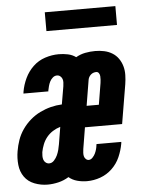

<svg xmlns="http://www.w3.org/2000/svg" viewBox="-65 -763 618 813"><g transform="rotate(-5 243.5 -356.0)"><path d="M105 8Q76 8 49 -2.5Q22 -13 6.5 -35Q-9 -57 -12 -86Q-15 -115 -10 -144Q-6 -168 2 -191Q10 -214 24.5 -235Q39 -256 58.5 -273Q78 -290 100.5 -301Q123 -312 146.5 -318Q170 -324 194 -325L207 -401Q208 -409 208.5 -417Q209 -425 206.5 -432Q204 -439 198 -444Q192 -449 184 -449Q174 -449 166 -442Q158 -435 153.5 -426Q149 -417 146.5 -407.5Q144 -398 142 -388Q142 -388 142 -387Q142 -386 142 -385H36Q36 -387 36.5 -389Q37 -391 37 -393Q42 -422 55 -449.5Q68 -477 90 -498Q112 -519 141 -528.5Q170 -538 199 -538Q219 -538 238 -534Q257 -530 272 -519Q291 -530 312 -534Q333 -538 354 -538Q374 -538 392.5 -534Q411 -530 426.5 -520.5Q442 -511 452.5 -496Q463 -481 468 -463Q473 -445 472.5 -425.5Q472 -406 469 -387L441 -220H283L268 -129Q267 -121 266.5 -113.5Q266 -106 267.5 -99Q269 -92 274.5 -86.5Q280 -81 287 -81Q296 -81 303.5 -89Q311 -97 315 -105.5Q319 -114 321.5 -123Q324 -132 325 -142Q325 -142 325 -143Q325 -144 326 -145H431Q431 -143 430.5 -141Q430 -139 430 -137Q425 -109 413 -81.5Q401 -54 379 -33Q357 -12 329 -2Q301 8 272 8Q251 8 230.5 2.5Q210 -3 195 -16Q174 -3 150.5 2.5Q127 8 105 8ZM298 -310H350L365 -401Q366 -408 366.5 -415.5Q367 -423 366.5 -430Q366 -437 362 -443Q358 -449 351 -449Q345 -449 339 -447Q333 -445 328 -440.5Q323 -436 320 -430.5Q317 -425 316 -419ZM119 -81Q131 -81 140 -91Q149 -101 154 -112Q159 -123 162 -134.5Q165 -146 167 -158L179 -231Q162 -226 147 -216.5Q132 -207 121 -193.5Q110 -180 103.5 -163.5Q97 -147 94 -131Q93 -123 93 -114.5Q93 -106 95.5 -98.5Q98 -91 104.5 -86Q111 -81 119 -81ZM156 -640V-720H456V-640Z"/></g></svg>

Font: Iosevka Slab Extrabold Oblique
Style: Regular
Weight: 800
Italic angle: -9°
Monospace: yes
Designer: Belleve Invis
Foundry: Belleve Invis
Version: Version 11.1.1; ttfautohint (v1.8.3)